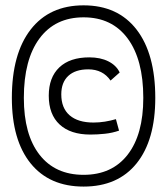

<svg xmlns="http://www.w3.org/2000/svg" viewBox="-20 -706 626 719"><path d="M293 -7.3Q165 -7.3 94.7 -94.2Q24.4 -181.2 24.4 -339.4Q24.4 -504.4 94.7 -595.2Q165 -686 293 -686Q421.4 -686 491.5 -595.2Q561.5 -504.4 561.5 -339.4Q561.5 -181.2 491.5 -94.2Q421.4 -7.3 293 -7.3ZM293 -51.3Q399.4 -51.3 458 -126.7Q516.6 -202.1 516.6 -339.4Q516.6 -482.9 458 -562Q399.4 -641.1 293 -641.1Q186.5 -641.1 127.9 -562Q69.3 -482.9 69.3 -339.4Q69.3 -202.1 127.9 -126.7Q186.5 -51.3 293 -51.3ZM318.4 -202.1Q244.1 -202.1 203.4 -239.7Q162.6 -277.3 162.6 -347.7Q162.6 -416 202.1 -453.6Q241.7 -491.2 314.5 -491.2Q356 -491.2 385.7 -476.3Q415.5 -461.4 428.2 -434.6L394 -404.3Q365.2 -446.3 310.5 -446.3Q262.2 -446.3 235.8 -421.9Q209.5 -397.5 209.5 -352.5Q209.5 -301.3 240.7 -274.2Q272 -247.1 330.1 -247.1Q351.6 -247.1 372.8 -250.5Q394 -253.9 414.1 -259.8L425.8 -216.8Q400.4 -208 372.8 -205.1Q345.2 -202.1 318.4 -202.1Z"/></svg>

Font: Cascadia Mono NF ExtraLight
Style: Regular
Weight: 200
Monospace: yes
Designer: Aaron Bell
Foundry: Saja Typeworks
Version: Version 2404.023; ttfautohint (v1.8.4)